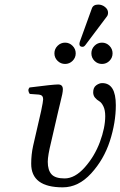

<svg xmlns="http://www.w3.org/2000/svg" viewBox="-20 -802 522 832"><path d="M123.5 -169.9 158.2 -320.8Q167 -362.8 167 -372.1Q167 -390.1 148.9 -392.1L108.9 -395Q97.7 -411.1 107.9 -422.9Q210 -436 231.9 -436Q252.4 -436 252.4 -415Q252.4 -407.2 249.8 -393.6Q247.1 -379.9 241 -356Q234.9 -332 232.4 -320.3L201.2 -185.1Q187 -127.4 187 -101.1Q187 -64.9 203.1 -46.9Q219.2 -28.8 259.8 -28.8Q304.7 -28.8 347.4 -76.9Q390.1 -125 413.1 -187Q436 -249 436 -298.8Q436 -324.7 428 -341.3Q419.9 -357.9 409.9 -363.5Q399.9 -369.1 391.8 -378.7Q383.8 -388.2 383.8 -401.9Q383.8 -422.9 397 -432.4Q410.2 -441.9 422.9 -441.9Q481.9 -441.9 481.9 -346.2Q481.9 -271 456.1 -190.9Q430.2 -110.8 375 -50.5Q319.8 9.8 252 9.8Q114.7 9.8 115.2 -92.8Q115.2 -132.3 123.5 -169.9ZM229.5 -538.3Q215.8 -551.8 215.8 -570.8Q215.8 -589.8 229.5 -603.5Q243.2 -617.2 262 -617.2Q280.8 -617.2 294.4 -603.5Q308.1 -589.8 308.1 -570.8Q308.1 -551.8 294.4 -538.3Q280.8 -524.9 262 -524.9Q243.2 -524.9 229.5 -538.3ZM389.4 -538.3Q376 -551.8 376 -570.8Q376 -589.8 389.4 -603.5Q402.8 -617.2 421.9 -617.2Q440.9 -617.2 454.3 -603.5Q467.8 -589.8 467.8 -570.8Q467.8 -551.8 454.3 -538.3Q440.9 -524.9 421.9 -524.9Q402.8 -524.9 389.4 -538.3ZM405.8 -782.2Q421.9 -782.2 435.1 -771.7Q448.2 -761.2 448.2 -747.1Q448.2 -735.8 441.9 -729L350.1 -606.9Q344.2 -599.1 337.9 -599.1Q323.7 -599.1 324.2 -611.8Q324.2 -615.7 326.2 -622.1L377.9 -765.1Q383.8 -782.2 405.8 -782.2Z"/></svg>

Font: Linux Libertine
Style: Italic
Weight: 400
Italic angle: -12°
Designer: Philipp H. Poll
Foundry: Philipp H. Poll
Version: Version 5.1.6 ; ttfautohint (v0.9)